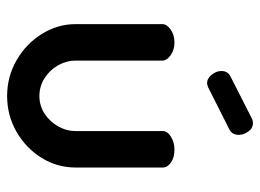

<svg xmlns="http://www.w3.org/2000/svg" viewBox="-118 -622 748 553"><g transform="rotate(90 256.5 -346.0)"><path d="M257 8Q201 8 153.5 -19.5Q106 -47 78 -92.5Q50 -138 50 -189V-439Q50 -452 65.5 -463Q81 -474 103 -474Q124 -474 139.5 -463Q155 -452 155 -439V-189Q155 -163 168.5 -139Q182 -115 205.5 -100Q229 -85 257 -85Q285 -85 308 -100Q331 -115 344.5 -139Q358 -163 358 -189V-440Q358 -454 374.5 -464Q391 -474 411 -474Q434 -474 448.5 -464Q463 -454 463 -440V-189Q463 -136 435 -91Q407 -46 360 -19Q313 8 257 8ZM220 -568Q206 -568 195.5 -581.5Q185 -595 185 -609Q185 -627 200 -635L324 -698Q330 -700 335 -700Q350 -700 359.5 -686.5Q369 -673 369 -659Q369 -640 353 -632L232 -571Q229 -570 226 -569Q223 -568 220 -568Z"/></g></svg>

Font: Dosis ExtraLight SemiBold
Style: Regular
Weight: 600
Version: Version 3.001; ttfautohint (v1.8.2)